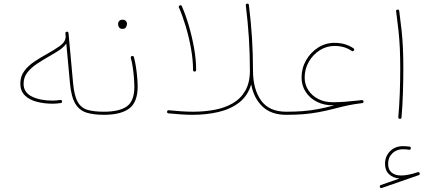

<svg xmlns="http://www.w3.org/2000/svg" viewBox="-20 -629 2296 1029"><path d="M88.9 -181.2Q88.9 -220.2 110.6 -249Q132.3 -277.8 165.3 -299.6Q198.2 -321.3 231.9 -339.8Q271 -361.3 301 -382.8Q331.1 -404.3 332 -432.6L330.6 -449.7Q329.6 -458 337.9 -459Q346.2 -460 347.2 -451.7L371.6 -184.6Q377.9 -114.7 397 -82Q416 -49.3 450.4 -39.8Q484.9 -30.3 536.6 -30.3H537.1Q545.4 -30.3 545.4 -22Q545.4 -13.7 537.1 -13.7H536.6Q481.4 -13.7 443.6 -25.4Q405.8 -37.1 383.8 -73.2Q361.8 -109.4 355 -182.6L335.4 -395.5Q321.3 -375.5 295.2 -358.4Q269 -341.3 239.3 -324.7Q207.5 -306.6 176.8 -286.1Q146 -265.6 126.2 -240Q106.4 -214.4 106.4 -179.7Q106.4 -133.8 150.4 -111.8Q194.3 -89.8 262.7 -89.8Q272.9 -89.8 282.7 -90.8Q292.5 -91.8 303.2 -93.3Q311.5 -94.2 312.5 -85.9Q313.5 -77.6 305.2 -76.7Q294.4 -75.2 284.2 -74.2Q273.9 -73.2 262.7 -73.2Q216.3 -73.2 176.5 -83.7Q136.7 -94.2 112.8 -118.2Q88.9 -142.1 88.9 -181.2Z M528.8 -22Q528.8 -30.3 537.1 -30.3Q620.1 -30.3 660.2 -59.1Q700.2 -87.9 700.2 -165.5Q700.2 -181.6 698.2 -208.3Q696.3 -234.9 692.1 -264.2Q688 -293.5 681.2 -317.9Q678.7 -325.7 687 -328.6Q694.8 -331.1 697.8 -322.8Q704.6 -297.9 709 -267.8Q713.4 -237.8 715.6 -210.4Q717.8 -183.1 717.8 -165.5Q717.8 -81.5 672.6 -47.6Q627.4 -13.7 537.1 -13.7Q528.8 -13.7 528.8 -22ZM612.8 -502Q612.8 -509.8 618.9 -516.6Q625 -523.4 637.2 -523.4Q650.4 -523.4 656.7 -513.7Q660.6 -507.8 660.6 -501Q660.6 -492.2 655.3 -483.2Q649.9 -474.1 635.7 -474.1Q626.5 -474.1 621.3 -479Q616.2 -483.9 614.3 -490.2Q612.8 -495.6 612.8 -502Z M1297.4 -600.1Q1296.4 -608.4 1304.2 -609.4Q1313 -610.4 1314 -602.1Q1325.2 -510.3 1330.6 -424.6Q1335.9 -338.9 1335.9 -251Q1335.9 -150.9 1379.2 -90.6Q1422.4 -30.3 1513.7 -30.3H1514.2Q1522.5 -30.3 1522.5 -22Q1522.5 -13.7 1514.2 -13.7H1513.7Q1433.6 -13.7 1387 -57.9Q1340.3 -102.1 1326.2 -176.8Q1307.6 -114.7 1261.2 -79.1Q1214.8 -43.5 1150.1 -28.6Q1085.4 -13.7 1013.7 -13.7Q983.4 -13.7 950.4 -15.9Q917.5 -18.1 882.8 -21.5Q874.5 -22.5 875.5 -30.8Q876.5 -39.1 884.8 -38.1Q919.4 -34.7 951.7 -32.5Q983.9 -30.3 1013.7 -30.3Q1075.2 -30.3 1130.1 -40.5Q1185.1 -50.8 1227.8 -75.7Q1270.5 -100.6 1294.9 -143.3Q1319.3 -186 1319.3 -251Q1319.3 -338.4 1314 -423.6Q1308.6 -508.8 1297.4 -600.1ZM939 -588.9Q935.5 -595.7 942.9 -599.6Q951.2 -604 954.6 -595.7Q974.1 -551.8 991.5 -493.2Q1008.8 -434.6 1020 -372.1Q1031.2 -309.6 1031.2 -253.9Q1031.2 -245.6 1022.9 -245.6Q1014.6 -245.6 1014.6 -253.9Q1014.6 -307.6 1003.7 -368.9Q992.7 -430.2 975.3 -488Q958 -545.9 939 -588.9Z M1505.4 -22Q1505.4 -30.3 1514.2 -30.3Q1562.5 -30.3 1602.8 -33.4Q1643.1 -36.6 1683.8 -44.2Q1724.6 -51.8 1772.9 -64.5Q1768.1 -64.5 1763.2 -64.5Q1715.8 -64.5 1678 -83.7Q1640.1 -103 1618.2 -136.7Q1596.2 -170.4 1596.2 -213.4Q1596.2 -263.7 1620.4 -305.9Q1644.5 -348.1 1684.6 -373.8Q1724.6 -399.4 1772.9 -399.4Q1831.5 -399.4 1874.5 -370.1Q1881.3 -365.2 1876.5 -358.4Q1871.6 -351.6 1864.7 -356.4Q1826.2 -382.8 1772.9 -382.8Q1730 -382.8 1693.6 -359.6Q1657.2 -336.4 1635 -297.9Q1612.8 -259.3 1612.8 -213.4Q1612.8 -175.8 1632.3 -145.8Q1651.9 -115.7 1685.8 -98.4Q1719.7 -81.1 1763.2 -81.1Q1793.5 -81.1 1826.7 -83.5Q1859.9 -85.9 1899.4 -90.3Q1908.7 -91.8 1918.9 -92.8Q1927.2 -93.3 1928.2 -85Q1929.2 -76.7 1920.9 -76.2Q1916.5 -75.7 1912.1 -75.2Q1879.9 -71.3 1848.4 -64.9Q1816.9 -58.6 1776.9 -47.9Q1728 -35.2 1686.5 -27.6Q1645 -20 1604 -16.8Q1563 -13.7 1514.2 -13.7Q1505.4 -13.7 1505.4 -22Z M2016.1 373.5Q2013.2 365.7 2020.5 362.8L2121.1 327.6Q2086.9 325.2 2065.2 304.9Q2043.5 284.7 2043.5 249Q2043.5 208 2070.8 181.2Q2098.1 154.3 2139.2 154.3Q2146.5 154.3 2157.2 155Q2168 155.8 2174.8 156.7Q2181.6 157.7 2181.6 165Q2181.6 175.3 2171.9 173.3Q2166.5 172.4 2156.2 171.6Q2146 170.9 2139.2 170.9Q2105 170.9 2082.5 192.9Q2060.1 214.8 2060.1 249Q2060.1 280.3 2078.9 295.9Q2097.7 311.5 2130.4 311.5Q2166 311.5 2218.8 293.9Q2226.1 291.5 2229 299.3Q2231.4 307.6 2224.1 309.6L2026.4 378.4Q2019 381.3 2016.1 373.5ZM2103 -568.4Q2102.1 -576.7 2110.4 -577.6Q2118.7 -578.6 2119.6 -570.3Q2127.4 -511.7 2132.3 -465.8Q2137.2 -419.9 2139.4 -371.8Q2141.6 -323.7 2141.6 -259.3Q2141.6 -198.7 2139.4 -129.9Q2137.2 -61 2131.8 0Q2130.9 8.8 2122.6 7.8Q2113.8 6.8 2114.7 -1Q2120.1 -61 2122.6 -129.9Q2125 -198.7 2125 -259.3Q2125 -323.2 2122.8 -370.8Q2120.6 -418.5 2115.7 -464.1Q2110.8 -509.8 2103 -568.4Z"/></svg>

Font: Mikhak-FD Thin
Style: Regular
Weight: 100
Designer: Amin Abedi
Version: Version 3.2